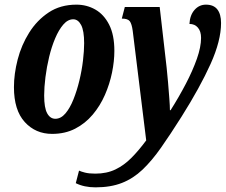

<svg xmlns="http://www.w3.org/2000/svg" viewBox="-20 -566 971 826"><path d="M391 240Q342 240 306 222L320 168Q328 172 345.5 176.5Q363 181 390 181Q439 181 476.5 163Q514 145 546 112.5Q578 80 609 38L551 -433Q547 -463 538.5 -474.5Q530 -486 504 -486L517 -536H667L697 -274Q700 -247 703 -211Q706 -175 708.5 -142Q711 -109 711 -92H714Q750 -149 779.5 -205.5Q809 -262 827 -313Q845 -364 845 -403Q845 -431 831.5 -447Q818 -463 795 -463Q797 -501 817 -523.5Q837 -546 866 -546Q899 -546 915 -525.5Q931 -505 931 -467Q931 -391 886 -291Q841 -191 761 -64Q713 12 673 69Q633 126 593 164Q553 202 504.5 221Q456 240 391 240ZM204 10Q133 10 86.5 -41Q40 -92 40 -191Q40 -248 56 -310Q72 -372 105.5 -425.5Q139 -479 189.5 -512.5Q240 -546 309 -546Q353 -546 390 -525Q427 -504 449.5 -460Q472 -416 472 -347Q472 -303 462 -254Q452 -205 431.5 -158Q411 -111 379 -73Q347 -35 303.5 -12.5Q260 10 204 10ZM218 -55Q242 -55 261.5 -78Q281 -101 296 -138.5Q311 -176 321.5 -219.5Q332 -263 337 -305.5Q342 -348 342 -380Q342 -434 329 -458.5Q316 -483 295 -483Q272 -483 252.5 -460.5Q233 -438 217.5 -401.5Q202 -365 191.5 -321.5Q181 -278 175.5 -234Q170 -190 170 -155Q170 -102 183 -78.5Q196 -55 218 -55Z"/></svg>

Font: Noto Serif ExtraCondensed
Style: Bold Italic
Weight: 700
Width: 2
Italic angle: -12°
Designer: Monotype Design Team
Foundry: Monotype Imaging Inc.
Version: Version 2.013; ttfautohint (v1.8.4.7-5d5b)